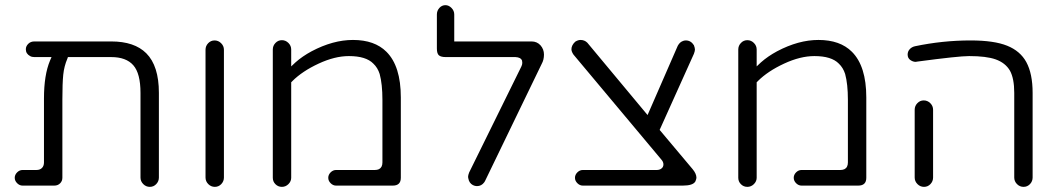

<svg xmlns="http://www.w3.org/2000/svg" viewBox="-20 -728 4108 744"><path d="M411.1 -567.4H113.3Q98.6 -567.4 89.4 -558.1Q80.1 -548.8 80.1 -537.1Q80.1 -519.5 96.7 -510.7Q103.5 -506.8 113.3 -506.8H179.7L173.8 -493.2Q150.4 -437.5 150.4 -346.7V-98.6Q150.4 -85 142.6 -77.1Q134.8 -69.3 121.1 -69.3H67.4Q55.7 -69.3 46.4 -60.1Q37.1 -50.8 37.1 -39.1Q37.1 -27.3 46.4 -18.1Q55.7 -8.8 67.4 -8.8H190.4Q204.1 -8.8 212.9 -17.6Q221.7 -26.4 221.7 -39.1V-342.8Q221.7 -405.3 225.1 -438.5Q228.5 -471.7 241.2 -501L243.2 -506.8H411.1Q468.8 -506.8 496.6 -475.1Q524.4 -443.4 524.4 -368.2V-40Q524.4 -25.4 535.2 -14.6Q545.9 -3.9 560.5 -3.9Q575.2 -3.9 585.4 -14.6Q595.7 -25.4 595.7 -40V-368.2Q595.7 -472.7 546.9 -521.5Q501 -567.4 411.1 -567.4Z M812.5 -3.9Q827.1 -3.9 837.4 -14.6Q847.7 -25.4 847.7 -40V-535.2Q847.7 -549.8 836.9 -560.5Q826.2 -571.3 811.5 -571.3Q796.9 -571.3 786.6 -560.5Q776.4 -549.8 776.4 -535.2V-40Q776.4 -25.4 787.1 -14.6Q797.9 -3.9 812.5 -3.9Z M1108.4 -39.1V-409.2Q1112.3 -413.1 1113.3 -414.1Q1151.4 -452.1 1214.4 -481.4Q1277.3 -510.7 1332 -510.7Q1398.4 -510.7 1426.8 -481.4Q1443.4 -465.8 1451.2 -441.4Q1461.9 -402.3 1461.9 -340.8V-98.6Q1461.9 -79.1 1448.2 -72.3Q1441.4 -69.3 1432.6 -69.3H1282.2Q1270.5 -69.3 1261.2 -60.1Q1252 -50.8 1252 -39.1Q1252 -27.3 1261.2 -18.1Q1270.5 -8.8 1282.2 -8.8H1502Q1533.2 -8.8 1533.2 -39.1V-350.6Q1533.2 -471.7 1477.5 -527.3Q1431.6 -573.2 1347.7 -573.2Q1270.5 -573.2 1187.5 -529.3Q1151.4 -509.8 1125 -486.3L1108.4 -470.7V-536.1Q1108.4 -550.8 1097.7 -561.5Q1086.9 -572.3 1072.3 -572.3Q1057.6 -572.3 1047.4 -561.5Q1037.1 -550.8 1037.1 -536.1V-39.1Q1037.1 -24.4 1047.4 -14.2Q1057.6 -3.9 1072.3 -3.9Q1086.9 -3.9 1097.7 -14.6Q1108.4 -25.4 1108.4 -39.1Z M1828.1 -6.8Q1845.7 -6.8 1856.4 -21.5Q1858.4 -24.4 1859.4 -26.4L2079.1 -480.5Q2087.9 -496.1 2087.9 -516.6Q2087.9 -537.1 2074.2 -552.7Q2060.5 -567.4 2040 -567.4H1740.2V-671.9Q1740.2 -686.5 1729.5 -697.3Q1718.8 -708 1706.1 -708Q1692.4 -708 1682.6 -697.3Q1672.9 -686.5 1672.9 -671.9V-540Q1672.9 -520.5 1680.7 -513.7Q1688.5 -506.8 1708 -506.8H1977.5Q1998 -505.9 2002.9 -493.2Q2003.9 -488.3 2003.9 -484.4Q2003.9 -477.5 2000 -469.7L1797.9 -59.6Q1793.9 -48.8 1793.9 -43.9Q1793.9 -39.1 1794.9 -36.1Q1797.9 -18.6 1812.5 -10.7Q1820.3 -6.8 1828.1 -6.8Z M2668.9 -552.7Q2657.2 -571.3 2637.7 -571.3Q2628.9 -571.3 2621.1 -566.4H2620.1L2614.3 -561.5Q2610.4 -557.6 2606.4 -550.8L2489.3 -282.2Q2257.8 -560.5 2255.9 -562.5Q2245.1 -573.2 2229.5 -573.2Q2219.7 -573.2 2209 -566.4Q2194.3 -552.7 2194.3 -537.1Q2194.3 -528.3 2202.1 -516.6L2543 -109.4Q2550.8 -100.6 2550.8 -90.8Q2550.8 -80.1 2542 -74.2Q2535.2 -69.3 2524.4 -69.3H2238.3Q2226.6 -69.3 2217.3 -60.1Q2208 -50.8 2208 -39.1Q2208 -27.3 2217.3 -18.1Q2226.6 -8.8 2238.3 -8.8H2626Q2666 -8.8 2674.8 -25.4Q2678.7 -35.2 2678.7 -39.1Q2678.7 -54.7 2664.1 -72.3L2536.1 -224.6L2668.9 -519.5Q2672.9 -530.3 2672.9 -536.1Q2672.9 -542 2668.9 -552.7Z M2912.1 -39.1V-409.2Q2916 -413.1 2917 -414.1Q2955.1 -452.1 3018.1 -481.4Q3081.1 -510.7 3135.7 -510.7Q3202.1 -510.7 3230.5 -481.4Q3247.1 -465.8 3254.9 -441.4Q3265.6 -402.3 3265.6 -340.8V-98.6Q3265.6 -79.1 3252 -72.3Q3245.1 -69.3 3236.3 -69.3H3085.9Q3074.2 -69.3 3064.9 -60.1Q3055.7 -50.8 3055.7 -39.1Q3055.7 -27.3 3064.9 -18.1Q3074.2 -8.8 3085.9 -8.8H3305.7Q3336.9 -8.8 3336.9 -39.1V-350.6Q3336.9 -471.7 3281.2 -527.3Q3235.4 -573.2 3151.4 -573.2Q3074.2 -573.2 2991.2 -529.3Q2955.1 -509.8 2928.7 -486.3L2912.1 -470.7V-536.1Q2912.1 -550.8 2901.4 -561.5Q2890.6 -572.3 2876 -572.3Q2861.3 -572.3 2851.1 -561.5Q2840.8 -550.8 2840.8 -536.1V-39.1Q2840.8 -24.4 2851.1 -14.2Q2861.3 -3.9 2876 -3.9Q2890.6 -3.9 2901.4 -14.6Q2912.1 -25.4 2912.1 -39.1Z M3946.3 -3.9Q3960.9 -3.9 3971.2 -14.6Q3981.4 -25.4 3981.4 -40V-368.2Q3981.4 -442.4 3957 -487.3Q3933.6 -530.3 3882.8 -550.8Q3832 -571.3 3741.2 -571.3Q3632.8 -571.3 3525.4 -548.8Q3512.7 -545.9 3504.9 -537.1Q3497.1 -528.3 3497.1 -516.6Q3497.1 -502.9 3507.3 -495.6Q3517.6 -488.3 3528.3 -488.3Q3531.2 -488.3 3534.2 -489.3Q3694.3 -510.7 3735.4 -510.7Q3801.8 -510.7 3837.9 -498Q3876 -484.4 3893.6 -454.1Q3910.2 -423.8 3910.2 -368.2V-40Q3910.2 -25.4 3920.9 -14.6Q3931.6 -3.9 3946.3 -3.9ZM3560.5 -3.9Q3575.2 -3.9 3585.4 -14.6Q3595.7 -25.4 3595.7 -40V-302.7Q3595.7 -317.4 3585 -328.1Q3574.2 -338.9 3559.6 -338.9Q3544.9 -338.9 3534.7 -328.1Q3524.4 -317.4 3524.4 -302.7V-40Q3524.4 -25.4 3535.2 -14.6Q3545.9 -3.9 3560.5 -3.9Z"/></svg>

Font: FakePearl
Style: ExtraLight
Weight: 300
Version: Version 1.2